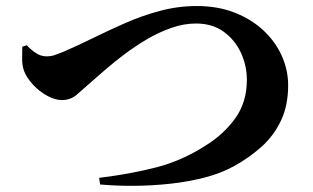

<svg xmlns="http://www.w3.org/2000/svg" viewBox="-20 -656 1040 637"><path d="M309 -66Q415 -79 499.5 -101Q584 -123 662 -173Q722 -210 760.5 -263.5Q799 -317 799 -391Q799 -438 779.5 -480.5Q760 -523 722.5 -550.5Q685 -578 630 -578Q590 -578 548.5 -563.5Q507 -549 468 -526Q429 -503 395 -477.5Q361 -452 335 -429.5Q309 -407 294 -394Q257 -362 236 -343Q215 -324 185 -324Q163 -324 137 -338Q111 -352 90 -374.5Q69 -397 60 -420Q53 -440 53.5 -461.5Q54 -483 54 -501L69 -506Q78 -495 96 -482Q114 -469 135 -469Q141 -469 148.5 -470Q156 -471 166 -475Q176 -479 190 -484Q236 -504 288 -529.5Q340 -555 395.5 -579.5Q451 -604 511 -620Q571 -636 633 -636Q702 -636 757.5 -614.5Q813 -593 853 -556Q893 -519 914.5 -471.5Q936 -424 936 -373Q936 -306 912 -255.5Q888 -205 847 -168.5Q806 -132 755 -104Q713 -81 659 -67Q605 -53 545.5 -46.5Q486 -40 426.5 -39.5Q367 -39 312 -44Z"/></svg>

Font: Noto Serif JP ExtraLight ExtraBold
Style: Regular
Weight: 800
Version: Version 2.003-H1;hotconv 1.1.1;makeotfexe 2.6.0